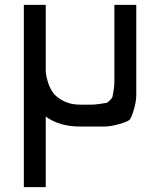

<svg xmlns="http://www.w3.org/2000/svg" viewBox="-20 -520 658 789"><path d="M78 249V-500H168V-230Q168 -224 169 -214.5Q170 -205 177.5 -181Q185 -157 198.5 -138.5Q212 -120 241 -105Q270 -90 309 -90Q342 -90 356 -90Q370 -90 390 -93Q410 -96 416 -97Q422 -98 431.5 -107.5Q441 -117 442.5 -123.5Q444 -130 447 -149.5Q450 -169 450 -183.5Q450 -198 450 -230V-500H540V-230Q540 -160 540 -131.5Q540 -103 530 -69Q520 -35 512 -27.5Q504 -20 469.5 -10Q435 0 407 0Q379 0 309 0Q224 0 168 -41V249Z"/></svg>

Font: Hermit
Style: Regular
Weight: 400
Designer: Pablo Caro
Version: Version 2.000;PS 002.000;hotconv 1.0.88;makeotf.lib2.5.64775